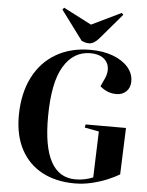

<svg xmlns="http://www.w3.org/2000/svg" viewBox="-63 -1019 830 1084"><g transform="rotate(5 352.0 -477.5)"><path d="M663 -323 653 -59Q625 -42 584 -25Q543 -8 496 3Q449 14 401 14Q295 14 217 -27.5Q139 -69 96.5 -148Q54 -227 54 -340Q55 -466 101 -557Q147 -648 230.5 -696.5Q314 -745 425 -745Q497 -745 552 -724.5Q607 -704 638.5 -668.5Q670 -633 670 -587Q670 -552 648 -530.5Q626 -509 593 -509Q565 -509 542.5 -518Q520 -527 499 -545L522 -595Q536 -628 530.5 -658Q525 -688 498.5 -707Q472 -726 426 -726Q331 -726 275.5 -634.5Q220 -543 219 -349Q217 -9 404 -9Q431 -9 456.5 -14.5Q482 -20 503 -29L512 -290L431 -305L434 -323ZM247 -958 256 -969 415 -887 583 -968 592 -958 470 -815Q441 -781 413 -781Q400 -781 390.5 -784Q381 -787 371 -791Z"/></g></svg>

Font: Literata 72pt
Style: Bold Italic
Weight: 700
Italic angle: -2°
Designer: Latin by Veronika Burian and Jose Scaglione. Greek by Irene Vlachou. Cyrillic by Vera Evstafieva
Foundry: TypeTogether
Version: Version 3.002